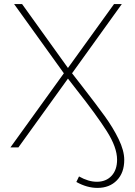

<svg xmlns="http://www.w3.org/2000/svg" viewBox="-20 -720 661 938"><path d="M381 -299Q450 -210 491 -153.5Q532 -97 559.5 -40.5Q587 16 587 61Q587 124 551 161Q515 198 456 198Q405 198 353 169L366 142Q412 168 453 168Q498 168 525 139Q552 110 552 60Q552 0 501.5 -79.5Q451 -159 353 -283Q308 -341 312 -336L70 0H31L292 -362L49 -700H88L312 -388L537 -700H575L332 -362Z"/></svg>

Font: Montserrat Alternates ExLight
Style: Regular
Weight: 275
Designer: Julieta Ulanovsky
Foundry: Julieta Ulanovsky
Version: Version 7.200